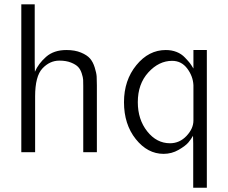

<svg xmlns="http://www.w3.org/2000/svg" viewBox="-20 -715 1073 902"><path d="M80.1 0V-694.8H143.1V-420.9L144 -377.9Q160.2 -416 196.5 -448Q232.9 -480 292 -480Q332 -480 360.6 -468Q389.2 -456.1 403.1 -439.9Q417 -423.8 425 -397.9Q433.1 -372.1 434.1 -355.5Q435.1 -338.9 435.1 -314.9V0H371.1V-311Q371.1 -329.1 370.6 -340.1Q370.1 -351.1 364 -370.1Q357.9 -389.2 346.9 -400.6Q335.9 -412.1 313.5 -421.1Q291 -430.2 258.8 -430.2Q213.9 -430.2 179.4 -393.6Q145 -356.9 145 -262.2V0Z M562.5 -234.9Q562.5 -337.9 620.6 -408.9Q678.7 -480 758.8 -480Q786.6 -480 809.6 -470.9Q832.5 -461.9 849.1 -444.3Q865.7 -426.8 872.1 -418.5Q878.4 -410.2 888.7 -393.1V-480H951.7V167H887.7V-42L886.7 -77.1Q877.9 -61 864.7 -45.4Q851.6 -29.8 819.1 -11Q786.6 7.8 748.5 7.8Q673.3 7.8 617.9 -61.5Q562.5 -130.9 562.5 -234.9ZM627.4 -234.9Q627.4 -153.8 671.6 -97.9Q715.8 -42 778.8 -42Q823.7 -42 856.2 -76.4Q888.7 -110.8 888.7 -148.9V-314.9Q886.7 -356.9 859.6 -393.1Q832.5 -429.2 788.6 -429.2Q726.6 -429.2 677 -375Q627.4 -320.8 627.4 -234.9Z"/></svg>

Font: CMU Bright
Style: Roman
Weight: 500
Version: Version 0.7.0